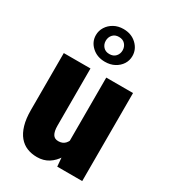

<svg xmlns="http://www.w3.org/2000/svg" viewBox="-195 -890 886 998"><g transform="rotate(30 248.5 -391.0)"><path d="M294.9 -128.4V-528.3H455.6V0H305.7ZM309.6 -235.8 349.1 -236.8Q349.1 -183.6 338.4 -138.4Q327.6 -93.3 307.1 -60.1Q286.6 -26.9 257.1 -8.5Q227.5 9.8 189 9.8Q155.8 9.8 128.7 -1.2Q101.6 -12.2 81.8 -35.9Q62 -59.6 51 -96.9Q40 -134.3 40 -186.5V-528.3H200.2V-185.5Q200.2 -168 202.9 -155.3Q205.6 -142.6 210.7 -134Q215.8 -125.5 224.1 -121.3Q232.4 -117.2 243.7 -117.2Q269 -117.2 283.7 -132.8Q298.3 -148.4 304 -175.3Q309.6 -202.1 309.6 -235.8ZM137.7 -692.9Q137.7 -719.7 151.9 -742.2Q166 -764.6 190.7 -778.3Q215.3 -792 247.1 -792Q294.9 -792 325.9 -762.7Q356.9 -733.4 356.9 -692.9Q356.9 -666 342.8 -644Q328.6 -622.1 304 -608.9Q279.3 -595.7 247.1 -595.7Q199.7 -595.7 168.7 -624.3Q137.7 -652.8 137.7 -692.9ZM196.8 -692.9Q196.8 -671.9 210.2 -657Q223.6 -642.1 247.1 -642.1Q271 -642.1 284.4 -657Q297.9 -671.9 297.9 -692.9Q297.9 -714.4 284.4 -729.5Q271 -744.6 247.1 -744.6Q223.6 -744.6 210.2 -729.5Q196.8 -714.4 196.8 -692.9Z"/></g></svg>

Font: Roboto Condensed Black
Style: Regular
Weight: 900
Designer: Christian Robertson
Foundry: Google
Version: Version 3.008; 2023